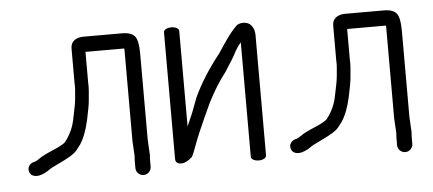

<svg xmlns="http://www.w3.org/2000/svg" viewBox="-42 -574 1555 690"><g transform="rotate(-5 736.0 -229.0)"><path d="M478.1 3.5V-24C478.1 -27.9 478.4 -32.5 479 -37.9L479.1 -38.8L476.1 -94.5V-399.7C476.1 -426.4 474.2 -445.5 468.6 -458.8C461.1 -477.5 440.4 -483 417.6 -483H278.6C253.3 -483 231.9 -471.8 231.9 -444.5V-318.1L232 -317.6C233.3 -300 230.4 -283.8 228.9 -262.4C227.4 -241.3 219.8 -213.2 216.1 -192.1C210.6 -162.6 198.2 -135.6 178.8 -111C176.3 -107.9 162.9 -98.7 137.2 -87.8C110.3 -76.6 92 -67.7 80.9 -59.4C72.5 -53.2 66 -50.5 62.6 -50.1L61.5 -49.9L60.4 -49.6C45.8 -45 37.1 -32.2 41 -17.5C46.2 2.2 67.2 2.4 78.9 -0.4C92.4 -3.7 104.9 -10.8 111.9 -15.9C119.9 -21.7 131.1 -27.9 145.6 -34.2C185.2 -52.8 208.4 -66.1 218.4 -79.6C222.8 -85.5 226.9 -90.8 230.9 -95.7L231.3 -96.2L231.7 -96.7C246.3 -118.8 257.1 -147.6 264.9 -182.7C272.4 -217.2 276.7 -241 277.7 -255.7C279.1 -277.2 282.4 -294.4 280.8 -318.4V-428H417.6C418.7 -428 419.1 -428 420.6 -427.9C420.6 -427.8 420.8 -426.3 421.1 -424.1V-93.5L424.1 -40.2C423.6 -35.8 423.1 -28.3 423.1 -23.9V3.5C423.1 18.5 435.6 31 450.6 31C465.6 31 478.1 18.5 478.1 3.5Z M568 -474V-15C568 -8.5 572.2 1.9 590.1 1.6C601.1 1.3 610.1 -4 620.1 -11C622.2 -13.1 623.8 -14.8 624.9 -16L626.9 -17.6L628 -16C633.6 -27.5 639 -40.5 644.2 -55C655.6 -86.5 669.3 -118.3 684.5 -151.6L709.8 -206.6C729.8 -246.5 751.9 -281.9 775.8 -312.6C798.2 -346.7 809.7 -366.3 813.3 -373.1L813.5 -373.4L813.6 -374.1C821.4 -389.4 829.2 -401.4 839.8 -413.6V0C839.8 8.2 852.3 15 867.3 15C882.3 15 894.8 8.2 894.8 0V-435C894.8 -454 885.8 -482.7 854.5 -482.7C847.3 -482.7 840 -481 834.4 -478L834 -477.7L833.6 -478C812 -459.2 790.2 -428.2 759 -380.6C721 -332.8 688.1 -282.3 664 -230.5L643.2 -175.5C636 -159.3 629.5 -144.4 623 -129V-474C623 -482.2 610.5 -489 595.5 -489C580.5 -489 568 -482.2 568 -474Z M1422.1 3.5V-24C1422.1 -27.9 1422.4 -32.5 1423 -37.9L1423.1 -38.8L1420.1 -94.5V-399.7C1420.1 -426.4 1418.2 -445.5 1412.6 -458.8C1405.1 -477.5 1384.4 -483 1361.6 -483H1222.6C1197.3 -483 1175.9 -471.8 1175.9 -444.5V-318.1L1176 -317.6C1177.3 -300 1174.4 -283.8 1172.9 -262.4C1171.4 -241.3 1163.8 -213.2 1160.1 -192.1C1154.6 -162.6 1142.2 -135.6 1122.8 -111C1120.3 -107.9 1106.9 -98.7 1081.2 -87.8C1054.3 -76.6 1036 -67.7 1024.9 -59.4C1016.5 -53.2 1010 -50.5 1006.6 -50.1L1005.5 -49.9L1004.4 -49.6C989.8 -45 981.1 -32.2 985 -17.5C990.2 2.2 1011.2 2.4 1022.9 -0.4C1036.4 -3.7 1048.9 -10.8 1055.9 -15.9C1063.9 -21.7 1075.1 -27.9 1089.6 -34.2C1129.2 -52.8 1152.4 -66.1 1162.4 -79.6C1166.8 -85.5 1170.9 -90.8 1174.9 -95.7L1175.3 -96.2L1175.7 -96.7C1190.3 -118.8 1201.1 -147.6 1208.9 -182.7C1216.4 -217.2 1220.7 -241 1221.7 -255.7C1223.1 -277.2 1226.4 -294.4 1224.8 -318.4V-428H1361.6C1362.7 -428 1363.1 -428 1364.6 -427.9C1364.6 -427.8 1364.8 -426.3 1365.1 -424.1V-93.5L1368.1 -40.2C1367.6 -35.8 1367.1 -28.3 1367.1 -23.9V3.5C1367.1 18.5 1379.6 31 1394.6 31C1409.6 31 1422.1 18.5 1422.1 3.5Z"/></g></svg>

Font: MewTooHand
Style: BdCond
Weight: 400
Designer: Mew Too, Robert Jablonski
Version: Version 0.77